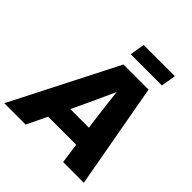

<svg xmlns="http://www.w3.org/2000/svg" viewBox="-276 -1081 1251 1251"><g transform="rotate(45 349.0 -455.5)"><path d="M-40 0 330.6 -727.5H562L692.9 0H502.4L482.4 -140.1H224.1L156.7 0ZM291 -277.3H462.9L456.5 -319.8Q448.7 -380.9 441.2 -441.9Q433.6 -502.9 426.3 -569.8Q396.5 -502.9 368.4 -441.9Q340.3 -380.9 311.5 -319.8ZM621.6 -910.6 604.5 -808.1H316.9L334 -910.6Z"/></g></svg>

Font: Inter Display ExtraBold
Style: Italic
Weight: 800
Italic angle: -9.39999°
Designer: Rasmus Andersson
Foundry: rsms
Version: Version 4.000;git-a52131595